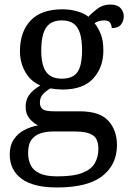

<svg xmlns="http://www.w3.org/2000/svg" viewBox="-20 -587 578 847"><path d="M231 240Q127 240 75 201.5Q23 163 23 94Q23 55 40.5 28.5Q58 2 86.5 -13Q115 -28 148 -34Q128 -43 110.5 -63.5Q93 -84 93 -116Q93 -146 108.5 -168Q124 -190 158 -210Q115 -228 91.5 -269.5Q68 -311 68 -361Q68 -447 115 -496.5Q162 -546 256 -546Q292 -546 324 -536Q356 -526 370 -513Q384 -529 409 -548Q434 -567 467 -567Q497 -567 511.5 -551.5Q526 -536 526 -515Q526 -494 513.5 -478.5Q501 -463 473 -463Q473 -474 466.5 -485.5Q460 -497 440 -497Q427 -497 417 -494Q407 -491 397 -485Q414 -464 425 -435.5Q436 -407 436 -364Q436 -290 391.5 -241Q347 -192 256 -192Q244 -192 228.5 -193.5Q213 -195 203 -197Q184 -187 170 -172Q156 -157 156 -134Q156 -116 167.5 -106Q179 -96 218 -96H331Q420 -96 458 -54Q496 -12 496 53Q496 139 431.5 189.5Q367 240 231 240ZM233 191Q305 191 344 175.5Q383 160 398.5 132.5Q414 105 414 70Q414 24 388 8.5Q362 -7 312 -7H214Q186 -7 161 0.5Q136 8 120 28Q104 48 104 88Q104 117 115 140.5Q126 164 154 177.5Q182 191 233 191ZM253 -240Q286 -240 305.5 -253Q325 -266 333.5 -294Q342 -322 342 -365Q342 -410 333 -439.5Q324 -469 304.5 -483Q285 -497 252 -497Q220 -497 200 -482.5Q180 -468 171 -438.5Q162 -409 162 -364Q162 -300 183.5 -270Q205 -240 253 -240Z"/></svg>

Font: Noto Serif Malayalam
Style: Regular
Weight: 400
Designer: Indian type Foundry, Jelle Bosma, Monotype Design Team
Foundry: Monotype Imaging Inc.
Version: Version 2.103